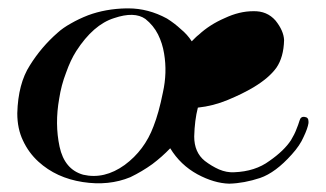

<svg xmlns="http://www.w3.org/2000/svg" viewBox="-20 -440 783 461"><path d="M329.1 -394.5Q348.6 -378.9 359.4 -357.4Q370.1 -335.9 374 -311.5Q381.8 -265.6 371.1 -217.8Q361.3 -168.9 348.6 -136.7Q327.1 -79.1 279.3 -43.9Q230.5 -8.8 179.7 -20.5Q134.8 -33.2 123 -87.9Q111.3 -142.6 122.1 -203.1Q127 -235.4 138.7 -265.6Q149.4 -295.9 163.1 -317.4Q204.1 -380.9 253.9 -396.5Q302.7 -413.1 329.1 -394.5ZM530.3 1Q566.4 0 604.5 -12.7Q641.6 -25.4 680.7 -69.3Q700.2 -90.8 709 -111.3Q718.8 -131.8 720.7 -144.5Q720.7 -146.5 720.7 -148.4Q720.7 -158.2 711.9 -159.2Q702.1 -161.1 699.2 -150.4Q696.3 -140.6 691.4 -128.9Q687.5 -118.2 678.7 -103.5Q662.1 -78.1 627 -53.7Q592.8 -28.3 542 -26.4Q524.4 -25.4 505.9 -33.2Q488.3 -41 471.7 -53.7Q446.3 -74.2 446.3 -112.3Q447.3 -151.4 455.1 -181.6Q492.2 -185.5 527.3 -200.2Q562.5 -214.8 588.9 -230.5Q626 -252.9 643.6 -277.3Q661.1 -302.7 662.1 -343.8Q661.1 -366.2 641.6 -390.6Q621.1 -414.1 587.9 -413.1Q554.7 -413.1 519.5 -396.5Q483.4 -380.9 457 -356.4Q453.1 -353.5 449.2 -349.6Q445.3 -345.7 440.4 -340.8Q440.4 -340.8 440.4 -340.8Q440.4 -340.8 440.4 -340.8Q429.7 -357.4 414.1 -370.1Q399.4 -383.8 380.9 -395.5Q335.9 -419.9 288.1 -419.9Q286.1 -419.9 283.2 -419.9Q233.4 -418.9 191.4 -403.3Q168.9 -394.5 150.4 -383.8Q130.9 -373 118.2 -361.3Q79.1 -327.1 51.8 -283.2Q23.4 -239.3 21.5 -168Q21.5 -130.9 35.2 -102.5Q48.8 -73.2 72.3 -51.8Q115.2 -12.7 178.7 -2.9Q241.2 6.8 293 -14.6Q321.3 -28.3 345.7 -45.9Q369.1 -63.5 388.7 -84Q413.1 -43.9 454.1 -21.5Q494.1 0 530.3 1Z"/></svg>

Font: Gilchrist
Style: Regular
Weight: 400
Version: 1.0